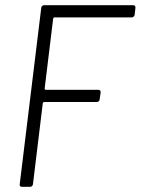

<svg xmlns="http://www.w3.org/2000/svg" viewBox="-20 -720 542 740"><path d="M499 -663 502 -690C503 -696 499 -700 493 -700H150C144 -700 140 -696 139 -690L56 -10C55 -4 58 0 64 0H96C102 0 106 -4 107 -10L145 -323C146 -325 148 -327 150 -327H353C359 -327 364 -331 364 -337L368 -364C368 -370 365 -374 359 -374H156C154 -374 152 -376 152 -378L185 -649C186 -651 188 -653 190 -653H488C493 -653 498 -657 499 -663Z"/></svg>

Font: Barlow Semi Condensed Light
Style: Italic
Weight: 300
Width: 4
Italic angle: -7°
Designer: Jeremy Tribby
Foundry: Tribby Type
Version: Version 1.422;hotconv 1.0.109;makeotfexe 2.5.65596